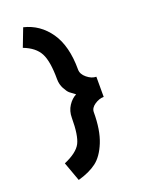

<svg xmlns="http://www.w3.org/2000/svg" viewBox="-139 -774 643 859"><g transform="rotate(-20 182.5 -344.5)"><path d="M250 -243Q250 -158 227.5 -102.5Q205 -47 171 -21.5Q137 4 83 19L50 -72Q113 -99 131 -134Q149 -169 149 -253Q149 -285 165 -309.5Q181 -334 203 -345Q186 -357 177 -364.5Q168 -372 157 -392.5Q146 -413 146 -438Q146 -523 125.5 -562Q105 -601 50 -622L83 -708Q158 -690 203.5 -624.5Q249 -559 249 -446Q249 -424 271 -406Q293 -388 315 -388V-292Q293 -292 271.5 -277.5Q250 -263 250 -243Z"/></g></svg>

Font: Edgecutting Lite Medium
Style: Medium
Weight: 500
Designer: RandomMaerks (Nguyen Gia Bao)
Version: Version 1.0